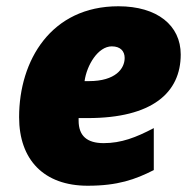

<svg xmlns="http://www.w3.org/2000/svg" viewBox="-20 -583 619 613"><path d="M260 10C356 10 412 -10 471 -40V-174C414 -144 367 -126 311 -126C258 -126 231 -149 231 -198V-206H260C466 -206 557 -287 557 -409C557 -502 482 -563 358 -563C143 -563 41 -390 41 -209C41 -73 120 10 260 10ZM264 -324H250C257 -375 293 -435 337 -435C365 -435 378 -419 378 -398C378 -364 349 -324 264 -324Z"/></svg>

Font: Noto Sans Black
Style: Italic
Weight: 900
Italic angle: -12°
Designer: Monotype Design Team
Foundry: Monotype Imaging Inc.
Version: Version 2.013